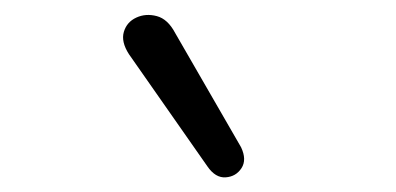

<svg xmlns="http://www.w3.org/2000/svg" viewBox="-20 -785 540 262"><path d="M263 -558 156 -711Q145 -728 149 -741.5Q153 -755 166 -761Q179 -767 194 -763Q209 -759 219 -740L309 -584Q317 -567 309.5 -555.5Q302 -544 288 -543Q274 -542 263 -558Z"/></svg>

Font: Nunito
Style: Italic
Weight: 400
Italic angle: -9°
Designer: Vernon Adams
Foundry: Vernon Adams
Version: Version 3.601; ttfautohint (v1.8.2.53-6de2)